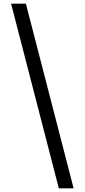

<svg xmlns="http://www.w3.org/2000/svg" viewBox="-20 -852 458 1038"><path d="M40 -832H120L378 166H298Z"/></svg>

Font: Noto Sans Devanagari SemiCondensed
Style: Regular
Weight: 400
Width: 4
Designer: Jelle Bosma - Monotype Design Team
Foundry: Monotype Imaging Inc.
Version: Version 2.006